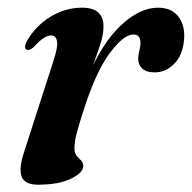

<svg xmlns="http://www.w3.org/2000/svg" viewBox="-20 -482 511 512"><path d="M51.5 -349.5Q42 -354 52 -373Q75.5 -413.5 114.8 -437.5Q154 -461.5 199 -461.5Q256 -461.5 256 -411.5Q256 -390 247.5 -363.8Q239 -337.5 228 -307.5Q264 -381.5 310.2 -421.5Q356.5 -461.5 401.5 -461.5Q437.5 -461.5 455.5 -438Q473.5 -414.5 471 -378.5Q468 -336 445.2 -312.5Q422.5 -289 392.5 -289Q370.5 -289 359.5 -299Q348.5 -309 348.5 -325Q348.5 -336 351.5 -346.5Q354.5 -357 354.5 -367.5Q354.5 -390 336 -390Q309 -390 271.5 -338.8Q234 -287.5 201 -182Q190 -148 184.2 -125.5Q178.5 -103 178.5 -86.5Q178.5 -73.5 184.5 -66.5Q190.5 -59.5 196.2 -54Q202 -48.5 202 -39Q202 -21.5 169.2 -5.5Q136.5 10.5 81.5 10.5Q45 10.5 37.5 -11.8Q30 -34 44 -76L122 -318Q135 -357.5 132 -372.5Q129 -387.5 116.5 -387.5Q107.5 -387.5 97 -381Q86.5 -374.5 70 -356.5Q58.5 -346.5 51.5 -349.5Z"/></svg>

Font: Fraunces 72pt S000 SemiBold
Style: Italic
Weight: 600
Italic angle: -16°
Version: Version 1.000; ttfautohint (v1.8.3)